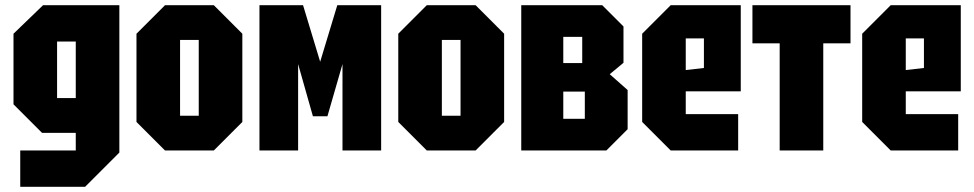

<svg xmlns="http://www.w3.org/2000/svg" viewBox="-20 -580 3755 740"><path d="M58 140V0H272V-68H142L32 -178V-450L146 -560H440V8L308 140ZM200 -420V-202H272V-420Z M506 -110V-450L616 -560H804L914 -450V-110L804 0H616ZM674 -134H746V-426H674Z M980 0V-560H1148L1214 -342L1280 -560H1449V0H1300V-333L1242 -132H1186L1129 -333V0Z M1515 -110V-450L1625 -560H1813L1923 -450V-110L1813 0H1625ZM1683 -134H1755V-426H1683Z M1989 -560V0H2317L2399 -82V-233L2330 -294L2383 -338V-478L2301 -560ZM2151 -337V-438H2224V-337ZM2151 -122V-227H2234V-122Z M2455 -110V-450L2565 -560H2835V-228H2623V-140H2825V0H2565ZM2623 -310 2693 -318V-432H2623Z M3153 0V-413H3258V-560H2880V-413H2985V0Z M3303 -110V-450L3413 -560H3683V-228H3471V-140H3673V0H3413ZM3471 -310 3541 -318V-432H3471Z"/></svg>

Font: Tektur Condensed
Style: Bold
Weight: 700
Width: 3
Designer: Adam Jagosz
Foundry: Adam Jagosz
Version: Version 1.005;gftools[0.9.30]